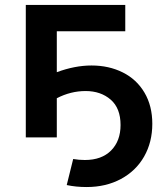

<svg xmlns="http://www.w3.org/2000/svg" viewBox="-20 -554 653 774"><path d="M349 -290Q419 -290 475 -262Q531 -234 562.5 -180.5Q594 -127 594 -55Q594 19 561 77Q528 135 467.5 167.5Q407 200 329 200Q286 200 249 192L275 87Q298 91 322 91Q390 91 428 52.5Q466 14 466 -50Q466 -118 426 -152.5Q386 -187 325 -187Q265 -187 209 -158V0H84V-534H485V-428H209V-263Q282 -290 349 -290Z"/></svg>

Font: mBank SemiBold
Style: Regular
Weight: 600
Designer: Julieta Ulanovsky
Foundry: Julieta Ulanovsky
Version: Version 7.200